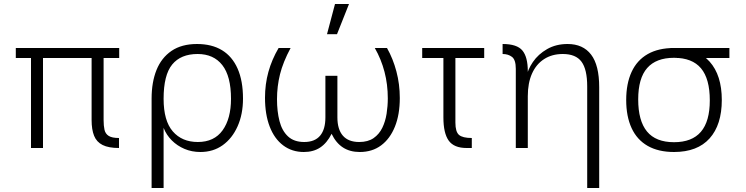

<svg xmlns="http://www.w3.org/2000/svg" viewBox="-20 -740 3730 960"><path d="M135 -450H59V-500H576V-450H498V-140Q498 -111 502.5 -91Q507 -71 523.5 -60.5Q540 -50 575 -50V0Q523 0 493 -15Q463 -30 450.5 -61Q438 -92 438 -140V-450H195V0H135Z M738 -251 798 -274V200H738ZM738 -247Q738 -329 762.5 -390Q787 -451 837.5 -485.5Q888 -520 965 -520Q1039 -520 1090 -489Q1141 -458 1168 -397Q1195 -336 1195 -247Q1195 -169 1168 -108.5Q1141 -48 1093.5 -14Q1046 20 982 20Q939 20 902.5 4.5Q866 -11 839 -38Q812 -65 798.5 -99.5Q785 -134 788 -173Q781 -183 770 -200.5Q759 -218 748 -250ZM969 -30Q1051 -30 1093 -88.5Q1135 -147 1135 -246Q1135 -359 1091.5 -414.5Q1048 -470 968 -470Q884 -470 841 -417.5Q798 -365 798 -246Q798 -136 844 -83Q890 -30 969 -30Z M1667 -361V-153Q1667 -93 1694.5 -61.5Q1722 -30 1776 -30Q1820 -30 1848 -49.5Q1876 -69 1891.5 -101Q1907 -133 1913 -171.5Q1919 -210 1919 -248Q1919 -318 1902.5 -381Q1886 -444 1854 -500H1915Q1945 -447 1962 -383Q1979 -319 1979 -250Q1979 -167 1954.5 -106.5Q1930 -46 1885.5 -13Q1841 20 1779 20Q1730 20 1695 -2.5Q1660 -25 1638 -71Q1615 -25 1581 -2.5Q1547 20 1499 20Q1440 20 1396 -13Q1352 -46 1328.5 -107Q1305 -168 1305 -251Q1305 -319 1322 -380.5Q1339 -442 1373 -500H1433Q1395 -429 1380 -368.5Q1365 -308 1365 -244Q1365 -183 1377.5 -134.5Q1390 -86 1420 -58Q1450 -30 1501 -30Q1554 -30 1580.5 -61.5Q1607 -93 1607 -153V-361ZM1655 -720H1725L1665 -569H1615Z M2091 -500H2401V-450H2091ZM2339 0H2313Q2250 0 2223.5 -37Q2197 -74 2197 -153V-500H2257V-127Q2257 -81 2275 -65.5Q2293 -50 2339 -50Z M2559 -396Q2559 -441 2540 -455.5Q2521 -470 2493 -470V-520Q2565 -520 2592 -487.5Q2619 -455 2619 -384V0H2559ZM2916 -308Q2916 -393 2887.5 -431.5Q2859 -470 2794 -470Q2740 -470 2700.5 -444.5Q2661 -419 2640 -372Q2619 -325 2619 -259L2612 -301L2611 -352Q2618 -391 2644.5 -430Q2671 -469 2715.5 -494.5Q2760 -520 2818 -520Q2895 -520 2935.5 -467Q2976 -414 2976 -304V200H2916Z M3111 -240Q3111 -322 3138 -380.5Q3165 -439 3218.5 -469.5Q3272 -500 3350 -500Q3467 -500 3528 -432Q3589 -364 3589 -240Q3589 -116 3528 -48Q3467 20 3350 20Q3272 20 3218.5 -10.5Q3165 -41 3138 -99.5Q3111 -158 3111 -240ZM3350 -29Q3440 -29 3484.5 -81Q3529 -133 3529 -238Q3529 -346 3485 -398.5Q3441 -451 3350 -451Q3261 -451 3216 -400Q3171 -349 3171 -243Q3171 -136 3215 -82.5Q3259 -29 3350 -29ZM3333 -500H3627V-450H3365Z"/></svg>

Font: Moderustic Light
Style: Regular
Weight: 300
Designer: Tural Alisoy
Foundry: TAFT Foundry
Version: Version 2.120